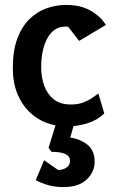

<svg xmlns="http://www.w3.org/2000/svg" viewBox="-20 -509 467 779"><path d="M249 4Q208 4 169 -10.5Q130 -25 99.5 -54.5Q69 -84 50.5 -128.5Q32 -173 32 -233Q32 -304 50.5 -353Q69 -402 100 -432Q131 -462 169.5 -475.5Q208 -489 248 -489Q289 -489 317.5 -479Q346 -469 365.5 -454.5Q385 -440 395.5 -427Q406 -414 410 -408L301 -343L256 -401H243Q221 -401 203 -389Q185 -377 172.5 -354.5Q160 -332 153.5 -302Q147 -272 147 -237Q147 -197 159 -162.5Q171 -128 197.5 -106.5Q224 -85 268 -85Q296 -85 317 -93Q338 -101 353.5 -111.5Q369 -122 379 -130L403 -49Q376 -22 335.5 -9Q295 4 249 4ZM238 250Q202 250 175 242Q148 234 125 222L159 141L216 181Q221 181 232.5 178.5Q244 176 254 167.5Q264 159 264 143Q264 107 189 107L177 91L205 0H279L265 49Q309 56 336.5 79.5Q364 103 364 147Q364 189 331.5 219.5Q299 250 238 250Z"/></svg>

Font: Kreon Light SemiBold
Style: Regular
Weight: 600
Version: Version 2.002